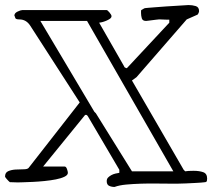

<svg xmlns="http://www.w3.org/2000/svg" viewBox="-33 -702 841 761"><path d="M390 16Q390 7 395.5 1.5Q401 -4 408.5 -8Q416 -12 424.5 -14Q433 -16 440 -17V-29L316 -240Q312 -247 307 -247Q306 -247 305 -246H304L138 -42H223Q229 -42 232.5 -32Q236 -22 236 -17Q236 -8 222.5 -1.5Q209 5 188.5 9Q168 13 143.5 15.5Q119 18 96.5 19Q74 20 57.5 20.5Q41 21 37 21Q33 21 21.5 20.5Q10 20 6 20Q1 16 -6 8Q-13 0 -13 -2Q-13 -18 -0.5 -23.5Q12 -29 28.5 -30Q45 -31 60 -31Q75 -31 80 -36L283 -296L87 -600Q71 -625 44 -625Q29 -625 27.5 -631Q26 -637 24 -640Q24 -650 36.5 -656Q49 -662 55 -662H390Q393 -662 401 -652.5Q409 -643 409 -638Q409 -632 402.5 -627.5Q396 -623 387.5 -619.5Q379 -616 371 -614Q363 -612 360 -612L459 -439Q459 -436 463 -434Q465 -433 468 -432H470L471 -433L638 -612V-624Q635 -624 629 -624Q623 -624 616 -624.5Q609 -625 603.5 -625Q598 -625 596 -625Q594 -625 586.5 -624Q579 -623 570.5 -622Q562 -621 555 -620Q548 -619 546 -619Q532 -619 529 -629.5Q526 -640 526 -650Q526 -652 526 -657Q526 -662 527 -662L539 -669Q541 -670 554 -671Q567 -672 585.5 -673.5Q604 -675 625.5 -676.5Q647 -678 666 -679Q685 -680 698.5 -681Q712 -682 714 -682Q729 -682 742.5 -678Q756 -674 756 -658Q756 -655 754 -650.5Q752 -646 750 -644L707 -625L508 -396L490 -383L695 -29L701 -23Q706 -24 714.5 -24.5Q723 -25 734 -25Q757 -25 772.5 -19.5Q788 -14 788 6Q788 11 787 15Q786 19 781 20Q765 22 744 23Q723 24 703.5 25Q684 26 669.5 26Q655 26 651 26Q622 26 589.5 25.5Q557 25 526 26Q495 27 467.5 29.5Q440 32 421 39Q409 39 399.5 34.5Q390 30 390 16ZM490 -23H654L312 -619H127L341 -259L347 -253Z"/></svg>

Font: Miltonian
Style: Regular
Weight: 400
Designer: Pablo Impallari
Foundry: Pablo Impallari
Version: Version 1.008